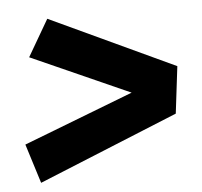

<svg xmlns="http://www.w3.org/2000/svg" viewBox="-42 -626 603 574"><g transform="rotate(-5 259.5 -339.5)"><path d="M59 -96 22 -214 352 -341 56 -473 120 -583 495 -408 478 -267Z"/></g></svg>

Font: Szlgxwxxxixliatcpuztgldltzi
Style: Regular
Weight: 700
Italic angle: -8°
Designer: Carrois Corporate & Edenspiekermann
Foundry: Carrois Corporate GbR & Edenspiekermann AG
Version: Version 2.001